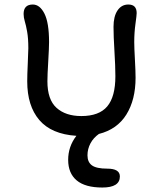

<svg xmlns="http://www.w3.org/2000/svg" viewBox="-20 -650 692 854"><path d="M435.1 184.1Q358.9 184.1 321 152.3Q283.2 120.6 283.2 61Q283.2 1.5 319.8 -45.9Q208.5 -53.2 154.8 -116.2Q101.1 -179.2 101.1 -288.1Q101.1 -316.9 103.5 -367.7Q106 -418.5 106 -435.1Q106 -479.5 100.8 -508.5Q95.7 -537.6 90.3 -554.9Q85 -572.3 85 -587.9Q85 -629.9 126 -629.9Q157.2 -629.9 177.7 -589.4Q198.2 -548.8 198.2 -462.9Q198.2 -438 194.6 -377.2Q190.9 -316.4 190.9 -288.1Q190.9 -207 231.4 -170.4Q272 -133.8 341.8 -133.8Q420.9 -133.8 457 -176.8Q493.2 -219.7 493.2 -311Q493.2 -355.5 489 -422.6Q484.9 -489.7 484.9 -530.8Q484.9 -577.1 502.7 -603.5Q520.5 -629.9 550.8 -629.9Q587.9 -629.9 587.9 -591.8Q587.9 -582.5 582.5 -543.7Q577.1 -504.9 577.1 -462.9Q577.1 -437.5 580.1 -384.8Q583 -332 583 -304.2Q583 -206.1 542 -140.4Q501 -74.7 419.9 -54.2Q395.5 -37.1 382.3 -12.2Q369.1 12.7 369.1 41Q369.1 71.3 389.2 85.7Q409.2 100.1 457 100.1Q513.2 100.1 513.2 134.8Q513.2 184.1 435.1 184.1Z"/></svg>

Font: Shantell Sans Irregular Bouncy
Style: Regular
Weight: 400
Designer: Stephen Nixon, Anya Danilova, Shantell Martin
Foundry: Arrow Type
Version: Version 1.006;[9816181b4]